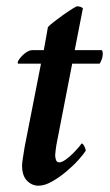

<svg xmlns="http://www.w3.org/2000/svg" viewBox="-20 -582 349 609"><path d="M132 -496Q136 -501 150 -512Q164 -523 179.5 -534Q195 -545 208.5 -553.5Q222 -562 225 -562Q235 -562 243 -556L217 -423H301Q304 -423 305 -419Q306 -415 306 -411Q306 -403 303 -394.5Q300 -386 296 -380H209L159 -123Q158 -117 156.5 -105.5Q155 -94 155 -90Q155 -83 157.5 -75Q160 -67 168 -67Q176 -67 188 -75.5Q200 -84 211 -95Q222 -106 230 -115.5Q238 -125 239 -127Q243 -127 247.5 -118Q252 -109 252 -104Q246 -94 229.5 -75.5Q213 -57 191 -38.5Q169 -20 145.5 -6.5Q122 7 102 7Q81 7 65.5 -9Q50 -25 50 -57Q50 -65 53 -83.5Q56 -102 58 -115L110 -380H39Q36 -380 36 -383Q36 -387 40.5 -393.5Q45 -400 51.5 -406.5Q58 -413 66.5 -418Q75 -423 84 -423H119Z"/></svg>

Font: Vermiglione SemiBold
Style: Italic
Weight: 600
Italic angle: -11°
Version: Version 1.000